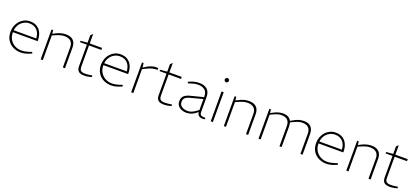

<svg xmlns="http://www.w3.org/2000/svg" viewBox="48 -1835 6430 2961"><g transform="rotate(20 3263.0 -354.5)"><path d="M309 6Q242 6 184 -22.5Q126 -51 90.5 -106.5Q55 -162 55 -244Q55 -295 72 -340.5Q89 -386 120.5 -421Q152 -456 194 -476Q236 -496 287 -496Q360 -496 406.5 -463.5Q453 -431 475.5 -378.5Q498 -326 498 -264V-248H92Q92 -178 122.5 -128.5Q153 -79 202 -53Q251 -27 307 -27Q341 -27 372.5 -33Q404 -39 437 -50L475 -64L486 -41L447 -24Q416 -11 380 -2.5Q344 6 309 6ZM94 -280H464Q459 -363 414 -413Q369 -463 288 -463Q240 -463 198 -440.5Q156 -418 128.5 -377Q101 -336 94 -280Z M638 0V-490H664L671 -432L713 -454Q752 -474 792 -485Q832 -496 873 -496Q927 -496 963.5 -478Q1000 -460 1018.5 -424.5Q1037 -389 1037 -336V0H1002V-332Q1002 -397 966 -430Q930 -463 861 -463Q831 -463 799.5 -455Q768 -447 727 -429L673 -406V0Z M1356 6Q1289 6 1259.5 -20Q1230 -46 1230 -104V-457H1117V-480L1230 -490V-613L1265 -645V-490H1468V-457H1265V-113Q1265 -64 1285 -45.5Q1305 -27 1358 -27Q1378 -27 1398 -29Q1418 -31 1439 -34L1470 -39L1476 -15L1448 -7Q1429 -1 1402.5 2.5Q1376 6 1356 6Z M1794 6Q1727 6 1669 -22.5Q1611 -51 1575.5 -106.5Q1540 -162 1540 -244Q1540 -295 1557 -340.5Q1574 -386 1605.5 -421Q1637 -456 1679 -476Q1721 -496 1772 -496Q1845 -496 1891.5 -463.5Q1938 -431 1960.5 -378.5Q1983 -326 1983 -264V-248H1577Q1577 -178 1607.5 -128.5Q1638 -79 1687 -53Q1736 -27 1792 -27Q1826 -27 1857.5 -33Q1889 -39 1922 -50L1960 -64L1971 -41L1932 -24Q1901 -11 1865 -2.5Q1829 6 1794 6ZM1579 -280H1949Q1944 -363 1899 -413Q1854 -463 1773 -463Q1725 -463 1683 -440.5Q1641 -418 1613.5 -377Q1586 -336 1579 -280Z M2123 0V-490H2149L2158 -419L2201 -446Q2234 -467 2275 -481.5Q2316 -496 2353 -496Q2363 -496 2372 -494.5Q2381 -493 2389 -489V-465Q2350 -464 2311.5 -457Q2273 -450 2216 -422L2158 -393V0Z M2663 6Q2596 6 2566.5 -20Q2537 -46 2537 -104V-457H2424V-480L2537 -490V-613L2572 -645V-490H2775V-457H2572V-113Q2572 -64 2592 -45.5Q2612 -27 2665 -27Q2685 -27 2705 -29Q2725 -31 2746 -34L2777 -39L2783 -15L2755 -7Q2736 -1 2709.5 2.5Q2683 6 2663 6Z M3029 6Q2989 6 2952 -8Q2915 -22 2891 -51.5Q2867 -81 2867 -126Q2867 -185 2900.5 -215.5Q2934 -246 2995 -261L3206 -315V-321Q3206 -398 3165 -431Q3124 -464 3057 -464Q3020 -464 2985.5 -455.5Q2951 -447 2925 -438L2897 -429L2888 -451L2912 -462Q2948 -479 2987.5 -487.5Q3027 -496 3067 -496Q3144 -496 3192.5 -455.5Q3241 -415 3241 -325V-85Q3241 -49 3258.5 -35.5Q3276 -22 3334 -20L3333 3Q3331 4 3321.5 5Q3312 6 3300 6Q3253 6 3230.5 -15.5Q3208 -37 3206 -71L3183 -52Q3149 -23 3107.5 -8.5Q3066 6 3029 6ZM3042 -27Q3074 -27 3105.5 -40.5Q3137 -54 3169 -77L3206 -104V-284L3003 -230Q2945 -214 2924 -190Q2903 -166 2903 -128Q2903 -80 2941.5 -53.5Q2980 -27 3042 -27Z M3429 0V-490H3464V0ZM3446 -646Q3437 -646 3429 -651Q3421 -656 3416 -664Q3411 -672 3411 -681Q3411 -690 3416 -698Q3421 -706 3429 -710.5Q3437 -715 3446 -715Q3455 -715 3462.5 -710.5Q3470 -706 3475 -698Q3480 -690 3480 -681Q3480 -672 3475 -664Q3470 -656 3462.5 -651Q3455 -646 3446 -646Z M3644 0V-490H3670L3677 -432L3719 -454Q3758 -474 3798 -485Q3838 -496 3879 -496Q3933 -496 3969.5 -478Q4006 -460 4024.5 -424.5Q4043 -389 4043 -336V0H4008V-332Q4008 -397 3972 -430Q3936 -463 3867 -463Q3837 -463 3805.5 -455Q3774 -447 3733 -429L3679 -406V0Z M4213 0V-490H4239L4246 -432L4291 -456Q4330 -476 4366.5 -486Q4403 -496 4437 -496Q4491 -496 4525 -476.5Q4559 -457 4575.5 -421.5Q4592 -386 4592 -336V0H4557V-332Q4557 -398 4522.5 -430.5Q4488 -463 4425 -463Q4394 -463 4364.5 -455Q4335 -447 4306 -433L4248 -406V0ZM4901 0V-332Q4901 -398 4866.5 -430.5Q4832 -463 4769 -463Q4738 -463 4708.5 -455Q4679 -447 4650 -433L4576 -399L4567 -420L4634 -457Q4672 -478 4709.5 -487Q4747 -496 4781 -496Q4835 -496 4869 -476.5Q4903 -457 4919.5 -421.5Q4936 -386 4936 -336V0Z M5325 6Q5258 6 5200 -22.5Q5142 -51 5106.5 -106.5Q5071 -162 5071 -244Q5071 -295 5088 -340.5Q5105 -386 5136.5 -421Q5168 -456 5210 -476Q5252 -496 5303 -496Q5376 -496 5422.5 -463.5Q5469 -431 5491.5 -378.5Q5514 -326 5514 -264V-248H5108Q5108 -178 5138.5 -128.5Q5169 -79 5218 -53Q5267 -27 5323 -27Q5357 -27 5388.5 -33Q5420 -39 5453 -50L5491 -64L5502 -41L5463 -24Q5432 -11 5396 -2.5Q5360 6 5325 6ZM5110 -280H5480Q5475 -363 5430 -413Q5385 -463 5304 -463Q5256 -463 5214 -440.5Q5172 -418 5144.5 -377Q5117 -336 5110 -280Z M5654 0V-490H5680L5687 -432L5729 -454Q5768 -474 5808 -485Q5848 -496 5889 -496Q5943 -496 5979.5 -478Q6016 -460 6034.5 -424.5Q6053 -389 6053 -336V0H6018V-332Q6018 -397 5982 -430Q5946 -463 5877 -463Q5847 -463 5815.5 -455Q5784 -447 5743 -429L5689 -406V0Z M6372 6Q6305 6 6275.5 -20Q6246 -46 6246 -104V-457H6133V-480L6246 -490V-613L6281 -645V-490H6484V-457H6281V-113Q6281 -64 6301 -45.5Q6321 -27 6374 -27Q6394 -27 6414 -29Q6434 -31 6455 -34L6486 -39L6492 -15L6464 -7Q6445 -1 6418.5 2.5Q6392 6 6372 6Z"/></g></svg>

Font: REM Medium Thin
Style: Regular
Weight: 250
Version: Version 1.005;gftools[0.9.28]